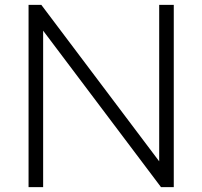

<svg xmlns="http://www.w3.org/2000/svg" viewBox="-20 -770 832 790"><path d="M635 -750H695V0H642.5L157.5 -643.8V0H97.5V-750H150L635 -106.2Z"/></svg>

Font: Now Light
Style: Regular
Weight: 300
Designer: Alfredo Marco Pradil
Foundry: Alfredo Marco Pradil
Version: Version 1.002;PS 001.002;hotconv 1.0.88;makeotf.lib2.5.64775